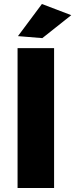

<svg xmlns="http://www.w3.org/2000/svg" viewBox="-20 -942 377 962"><path d="M68 -701H251V0H68ZM190 -922 337 -866 192 -751 70 -761Z"/></svg>

Font: Gontserrat
Style: Bold
Weight: 700
Designer: Julieta Ulanovsky
Foundry: Julieta Ulanovsky
Version: Version 6.001